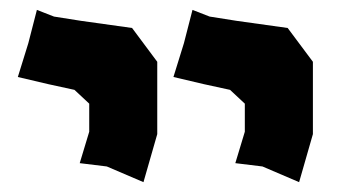

<svg xmlns="http://www.w3.org/2000/svg" viewBox="-20 -617 691 394"><path d="M375 -596.7 357.4 -528.3 335.9 -459 398.4 -444.3 452.1 -432.6 482.4 -404.3V-346.7L462.9 -282.2L518.6 -275.4L593.8 -243.2L622.1 -341.8V-490.2L570.3 -559.6L465.8 -574.2L410.2 -583ZM55.7 -596.7 38.1 -528.3 16.6 -459 79.1 -444.3 132.8 -432.6 163.1 -404.3V-346.7L143.6 -282.2L199.2 -275.4L274.4 -243.2L302.7 -341.8V-490.2L251 -559.6L146.5 -574.2L90.8 -583Z"/></svg>

Font: MaokenAssortedSans-TC
Style: Regular
Weight: 500
Version: Version 0.83